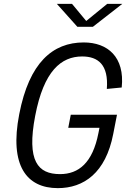

<svg xmlns="http://www.w3.org/2000/svg" viewBox="-20 -961 660 993"><path d="M346 -367.5 333 -300H494.5L489 -272.5C459 -119 387 -60.5 290.5 -60.5C176 -60.5 117 -127.5 162 -362C206.5 -594.5 296.5 -669 405 -669C486 -669 542.5 -627.5 532.5 -501L609.5 -508.5C626 -666.5 536.5 -741.5 413 -741.5C252.5 -741.5 131 -637 79.5 -370.5C27.5 -104 118 12 279 12C413 12 526.5 -66.5 565.5 -267.5L585 -367.5ZM274 -941H352.5L426 -852.5L534.5 -941H612.5L460.5 -822.5H380Z"/></svg>

Font: Monaspace Neon Light
Style: Italic
Weight: 300
Italic angle: -11°
Designer: Riley Cran & the Lettermatic Team
Foundry: Lettermatic
Version: Version 1.200 (Monaspace Neon)